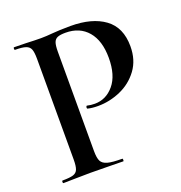

<svg xmlns="http://www.w3.org/2000/svg" viewBox="-116 -729 783 830"><g transform="rotate(-20 275.0 -314.0)"><path d="M312 -12Q314 -12 314 -6Q314 0 312 0Q271 0 248 -1L161 -2L89 -1Q70 0 37 0Q34 0 34 -6Q34 -12 37 -12Q71 -12 86.5 -17Q102 -22 107.5 -36.5Q113 -51 113 -81V-544Q113 -574 107.5 -588Q102 -602 86 -607.5Q70 -613 37 -613Q34 -613 34 -619Q34 -625 37 -625L89 -624Q133 -622 160 -622Q183 -622 216 -625Q228 -626 248.5 -627Q269 -628 297 -628Q396 -628 453.5 -586Q511 -544 511 -457Q511 -394 478.5 -350Q446 -306 395.5 -284Q345 -262 292 -262Q264 -262 245 -267Q242 -267 242 -272Q242 -275 243.5 -278Q245 -281 247 -280Q263 -276 282 -276Q334 -276 370 -319Q406 -362 406 -442Q406 -521 369 -564.5Q332 -608 267 -608Q243 -608 230.5 -603Q218 -598 213 -584.5Q208 -571 208 -542V-85Q208 -53 215.5 -38.5Q223 -24 244.5 -18Q266 -12 312 -12Z"/></g></svg>

Font: Cormorant Garamond SemiBold
Style: Regular
Weight: 600
Designer: Christian Thalmann (Catharsis Fonts)
Version: Version 3.000